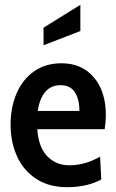

<svg xmlns="http://www.w3.org/2000/svg" viewBox="-20 -768 483 798"><path d="M415 -231H135Q140 -156 176.5 -118.5Q213 -81 268 -81Q334 -81 396 -117L401 -22Q342 10 258 10Q183 10 130 -25Q77 -60 50.5 -119Q24 -178 24 -250Q24 -322 49 -380Q74 -438 121.5 -471.5Q169 -505 236 -505Q320 -505 370 -446.5Q420 -388 420 -289Q420 -264 415 -231ZM310 -307Q310 -356 291 -385Q272 -414 231 -414Q193 -414 169 -387Q145 -360 137 -307ZM161 -653 314 -748V-639L161 -580Z"/></svg>

Font: Cabin Condensed SemiBold
Style: Regular
Weight: 600
Width: 3
Designer: Pablo Impallari
Foundry: Pablo Impallari. http://www.impallari.com Igino Marini. http://www.ikern.com
Version: Version 2.001